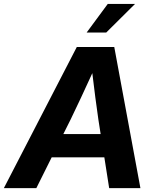

<svg xmlns="http://www.w3.org/2000/svg" viewBox="-58 -970 791 990"><path d="M-38.1 0 337.9 -727.5H531.2L666 0H504.9L480 -158.7H208.5L129.4 0ZM268.6 -278.8H460.9L449.2 -354Q441.4 -409.7 433.6 -467.3Q425.8 -524.9 418 -592.8Q387.2 -524.9 360.1 -467.3Q333 -409.7 306.2 -354ZM388.7 -802.2 497.6 -949.7H638.2L489.7 -802.2Z"/></svg>

Font: Inter Display
Style: Bold Italic
Weight: 700
Italic angle: -9.39999°
Designer: Rasmus Andersson
Foundry: rsms
Version: Version 4.000;git-a52131595